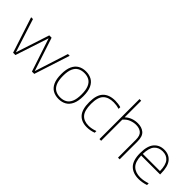

<svg xmlns="http://www.w3.org/2000/svg" viewBox="119 -1769 2739 2739"><g transform="rotate(45 1488.0 -399.5)"><path d="M215.5 0 39.5 -540H76.5L239.5 -32.5L405.5 -540H452.5L619.5 -32.5L782 -540H817.5L642.5 0H595.5L428.5 -504L262.5 0Z M1140 9Q1073 9 1022.5 -19.2Q972 -47.5 944 -109Q916 -170.5 916 -270Q916 -368 944.2 -429.2Q972.5 -490.5 1023 -519.2Q1073.5 -548 1140 -548Q1207 -548 1257.2 -520Q1307.5 -492 1335.5 -430.8Q1363.5 -369.5 1363.5 -270Q1363.5 -172 1335.2 -110.5Q1307 -49 1256.8 -20Q1206.5 9 1140 9ZM1140 -24Q1197 -24 1239 -47.8Q1281 -71.5 1304.2 -125.2Q1327.5 -179 1327.5 -269Q1327.5 -360 1304.2 -414Q1281 -468 1239 -491.5Q1197 -515 1140 -515Q1083 -515 1040.8 -491.5Q998.5 -468 975.2 -414.5Q952 -361 952 -271.5Q952 -180 975.2 -125.8Q998.5 -71.5 1040.8 -47.8Q1083 -24 1140 -24Z M1709 9Q1600.5 9 1541 -57Q1481.5 -123 1481.5 -270Q1481.5 -416.5 1545.8 -482.2Q1610 -548 1731.5 -548Q1760 -548 1789.8 -544Q1819.5 -540 1846 -532V-498Q1788.5 -515 1732 -515Q1625.5 -515 1571.5 -459.5Q1517.5 -404 1517.5 -272Q1517.5 -137 1567.5 -80.5Q1617.5 -24 1712.5 -24Q1741 -24 1773.8 -30Q1806.5 -36 1846 -50.5V-16.5Q1778 9 1709 9Z M1958 0V-808H1992V-476H1995Q2033.5 -512 2082.5 -530Q2131.5 -548 2186 -548Q2266 -548 2316 -506Q2366 -464 2366 -362V0H2332V-361.5Q2332 -447 2291.2 -480.5Q2250.5 -514 2184.5 -514Q2135.5 -514 2083.2 -493.8Q2031 -473.5 1992 -426.5V0Z M2754.5 9Q2638 9 2573.2 -57Q2508.5 -123 2508.5 -270Q2508.5 -413.5 2566.2 -480.8Q2624 -548 2720.5 -548Q2817.5 -548 2872 -480.8Q2926.5 -413.5 2926.5 -270V-255H2544.5Q2547.5 -130.5 2603 -77.2Q2658.5 -24 2756.5 -24Q2790 -24 2825.2 -30.8Q2860.5 -37.5 2901 -50.5V-16.5Q2824.5 9 2754.5 9ZM2720.5 -515Q2640.5 -515 2593.8 -462.5Q2547 -410 2544.5 -288H2891Q2888.5 -409.5 2844.2 -462.2Q2800 -515 2720.5 -515Z"/></g></svg>

Font: Encode Sans SemiExpanded SemiExpanded Thin
Style: Regular
Weight: 100
Width: 6
Designer: Multiple Designers
Foundry: Impallari Type
Version: Version 3.000; ttfautohint (v1.8.3) -l 8 -r 50 -G 200 -x 14 